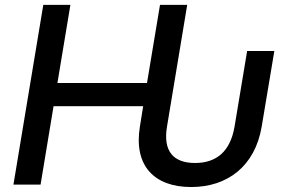

<svg xmlns="http://www.w3.org/2000/svg" viewBox="-20 -747 1157 777"><path d="M753.6 9.9C899.9 9.9 1012.1 -73.9 1039.1 -235.1L1090.2 -540.5H980.1L929.3 -235.1C912.3 -134.6 856.5 -87.4 769.2 -87.4C682.2 -87.4 638.8 -134.6 655.9 -235.1L737.6 -727.3H627.5L574.9 -411.2H212.4L264.9 -727.3H155.2L34.4 0H144.2L196.7 -317.1H559.3L546.2 -235.1C520.2 -76 604.4 9.9 753.6 9.9Z"/></svg>

Font: Margiela Sans Medium
Style: Italic
Weight: 500
Italic angle: -9.39999°
Designer: Stefan Endress, Andreas Faust
Version: Version 1.100;FEAKit 1.0